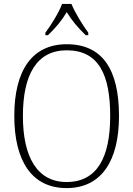

<svg xmlns="http://www.w3.org/2000/svg" viewBox="-20 -951 682 981"><path d="M212 -784V-771H225C268 -813 294 -844 321 -889C349 -844 375 -813 418 -771H431V-784C403 -822 363 -886 345 -931H297C281 -886 240 -822 212 -784ZM320 10C501 10 588 -133 588 -358C588 -594 505 -725 321 -725C144 -725 53 -591 53 -359C53 -131 141 10 320 10ZM320 -21C170 -21 97 -149 97 -358C97 -570 168 -694 321 -694C484 -694 543 -570 543 -358C543 -148 477 -21 320 -21Z"/></svg>

Font: Noto Serif Thai SemiCondensed ExtraLight
Style: Regular
Weight: 200
Width: 4
Designer: Monotype Design Team
Foundry: Monotype Imaging Inc.
Version: Version 2.002